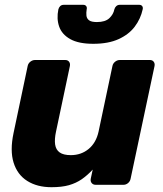

<svg xmlns="http://www.w3.org/2000/svg" viewBox="-20 -770 680 800"><path d="M194.5 10Q134.8 10 93.5 -16.1Q52.3 -42.1 36.6 -92.5Q21 -142.9 36.5 -215.9L95.3 -494.9Q97.3 -505.5 106.3 -512.8Q115.4 -520 126 -520H251.7Q262.4 -520 267.8 -512.8Q273.2 -505.5 271.2 -494.9L213.5 -222.1Q206.5 -189.9 209.7 -167.9Q212.9 -146 228.7 -134.8Q244.5 -123.6 275.1 -123.6Q318.2 -123.6 349.4 -149.4Q380.6 -175.2 390.8 -222.1L448.5 -494.9Q450.5 -505.5 459.6 -512.8Q468.6 -520 479.3 -520H604.4Q615 -520 620.4 -512.8Q625.9 -505.5 623.9 -494.9L524.1 -25.1Q522.1 -14.5 513.6 -7.2Q505 0 494.4 0H378.6Q368 0 362.1 -7.2Q356.1 -14.5 358.1 -25.1L366.3 -63.4Q344.5 -39.8 320.8 -23.3Q297 -6.9 267.2 1.6Q237.4 10 194.5 10ZM368.6 -587.5Q307.6 -587.5 272.8 -607Q238 -626.5 226.6 -659.1Q215.1 -691.7 223.2 -731Q225.2 -739 230.9 -744.5Q236.6 -750 246.2 -750H326.2Q335.2 -750 339.2 -744.5Q343.2 -739 341.2 -731Q338.9 -717.5 340.1 -705.3Q341.2 -693.1 350.9 -685.6Q360.5 -678.1 383.6 -678.1Q418.5 -678.1 435.5 -694.1Q452.5 -710.1 456.5 -731Q458.5 -739 464.5 -744.5Q470.5 -750 479.5 -750H559.5Q568.5 -750 572.5 -744.5Q576.5 -739 574.5 -731Q566 -691.7 541.5 -659.1Q517 -626.5 474.2 -607Q431.5 -587.5 368.6 -587.5Z"/></svg>

Font: Rubik Light
Style: Italic
Weight: 300
Italic angle: -12°
Designer: Hubert and Fischer
Foundry: Hubert and Fischer
Version: Version 2.300;gftools[0.9.30]